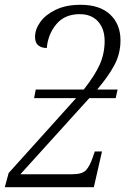

<svg xmlns="http://www.w3.org/2000/svg" viewBox="-21 -780 545 800"><path d="M-1 0 15 -59 296 -371H121L128 -407H328Q374 -465 394.5 -511Q415 -557 415 -609Q415 -660 387.5 -690.5Q360 -721 311 -721Q249 -721 214 -679.5Q179 -638 174 -580Q152 -580 138.5 -591Q125 -602 125 -626Q125 -658 147 -688.5Q169 -719 211.5 -739.5Q254 -760 315 -760Q395 -760 438 -719.5Q481 -679 481 -612Q481 -556 455.5 -508.5Q430 -461 384 -407H469L461 -371H351L64 -54H280Q322 -54 337.5 -71Q353 -88 365 -123L374 -149H404L370 0Z"/></svg>

Font: Noto Serif SemiCondensed Light
Style: Italic
Weight: 300
Width: 4
Italic angle: -12°
Designer: Monotype Design Team
Foundry: Monotype Imaging Inc.
Version: Version 2.013; ttfautohint (v1.8.4.7-5d5b)